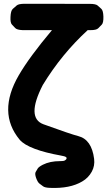

<svg xmlns="http://www.w3.org/2000/svg" viewBox="-20 -770 554 992"><path d="M34.2 -682.6Q32.7 -652.3 41.5 -643.3Q50.3 -634.3 58.8 -625Q67.4 -615.7 96.7 -614.3Q99.6 -614.3 103 -614.3H248.5Q132.3 -476.1 77.1 -381.3Q-34.7 -188.5 81.5 -48.3Q103.5 -22 161.1 -0.5Q213.4 19 292 33.2Q314 37.6 316.9 39.1Q324.7 43.5 324.2 46.9Q324.2 52.2 318.4 56.6Q314 60.1 309.6 61Q302.2 62.5 289.6 62.5Q238.3 62.5 201.2 81.1Q179.7 92.3 174.6 101.1Q169.4 109.9 164.3 118.7Q159.2 127.4 166 147.9Q174.3 171.4 183.8 178.5Q193.4 185.5 202.6 192.6Q211.9 199.7 238.3 200.7Q341.8 205.1 404.8 167.5Q437 148.9 454.6 116.2Q470.7 86.4 466.3 50.8Q453.6 -49.3 384.3 -66.9Q345.7 -76.7 204.6 -127.9Q113.8 -161.1 201.2 -331.1Q298.8 -491.2 433.1 -614.3H447.3Q478 -614.3 487.3 -623.8Q496.6 -633.3 505.9 -642.8Q515.1 -652.3 514.2 -684.6Q513.2 -715.3 503.7 -724.1Q494.1 -732.9 484.4 -741.5Q474.6 -750 444.3 -750L107.9 -750.5Q76.2 -750.5 66.2 -741.7Q56.2 -732.9 45.9 -723.9Q35.6 -714.8 34.2 -682.6Z"/></svg>

Font: Comic Relief
Style: Bold
Weight: 700
Designer: Jeff Davis
Foundry: Loudifier
Version: Version 1.200; ttfautohint (v1.8.4.7-5d5b)